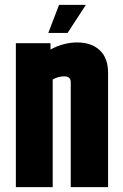

<svg xmlns="http://www.w3.org/2000/svg" viewBox="-20 -767 503 787"><path d="M187 -564Q240 -593 297 -593Q354 -593 388.5 -561.5Q423 -530 423 -467V0H270V-430Q270 -454 244 -454Q218 -454 196 -441V0H45V-590H187ZM222 -747H332L257 -632H178Z"/></svg>

Font: Khand
Style: Bold
Weight: 700
Designer: Devanagari: Sanchit Sawaria, Jyotish Sonowal; Latin: Satya Rajpurohit
Foundry: Indian Type Foundry
Version: Version 1.101;PS 1.0;hotconv 1.0.78;makeotf.lib2.5.61930; tt